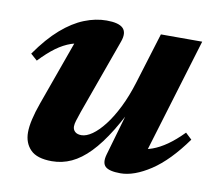

<svg xmlns="http://www.w3.org/2000/svg" viewBox="-59 -514 675 595"><g transform="rotate(10 278.5 -216.5)"><path d="M302.9 -36.3 361 -237.6 372.6 -228.5Q342 -163.7 313.8 -117.5Q285.5 -71.4 257.5 -42.6Q229.6 -13.8 200.5 -0.3Q171.4 13.2 139 13.2Q92.2 13.2 71.7 -7.8Q51.1 -28.8 51.1 -62.4Q51.1 -80.3 56.6 -104.1Q62 -127.9 72.5 -157L158.4 -396.3L183.4 -361.9Q158.3 -362.9 134.9 -355Q111.5 -347 88.2 -330Q64.9 -312.9 39.3 -285.7L18.6 -304Q54.6 -355.5 90.3 -386.5Q126.1 -417.6 161.5 -431.6Q196.9 -445.7 231.2 -445.7Q269.7 -445.7 283.2 -432Q296.7 -418.3 286.5 -389.7L201.1 -152.4Q194.7 -133.8 191.5 -123.3Q188.2 -112.8 188.2 -105.1Q188.2 -94.9 195.2 -88.5Q202.2 -82.1 215.3 -82.1Q230.8 -82.1 249.3 -95Q267.8 -108 286.8 -132.5Q305.9 -157.1 323.5 -192.5Q341.1 -227.9 354.9 -272.9L404 -432.5H534L414.4 -37.7L398.1 -71.7Q418.8 -72.3 440.4 -80.1Q461.9 -87.9 485.2 -104.1Q508.4 -120.4 533.7 -146.2L553.5 -127.6Q501.8 -55.3 449.8 -21Q397.7 13.2 355.1 13.2Q319.8 13.2 307.6 2Q295.3 -9.3 302.9 -36.3Z"/></g></svg>

Font: Newsreader Text
Style: Italic
Weight: 400
Italic angle: -17°
Designer: Hugues Gentile
Foundry: Production Type
Version: Version 1.001